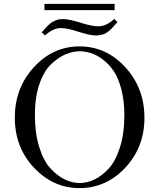

<svg xmlns="http://www.w3.org/2000/svg" viewBox="-20 -943 817 985"><path d="M56 -339Q56 -492 154 -598.5Q252 -705 388 -705Q525 -705 623 -598Q721 -491 721 -339Q721 -188 623 -83Q525 22 388 22Q253 22 154.5 -82.5Q56 -187 56 -339ZM159 -353Q159 -260 181 -189Q203 -118 238.5 -79.5Q274 -41 312 -22.5Q350 -4 389 -4Q427 -4 464.5 -22Q502 -40 537.5 -78Q573 -116 595.5 -187.5Q618 -259 618 -353Q618 -426 602.5 -485Q587 -544 562.5 -579.5Q538 -615 506.5 -638.5Q475 -662 445.5 -671Q416 -680 388 -680Q353 -680 316.5 -664.5Q280 -649 243 -614.5Q206 -580 182.5 -512.5Q159 -445 159 -353ZM194 -777Q197 -780 206.5 -791Q216 -802 219.5 -805.5Q223 -809 232 -817.5Q241 -826 247 -829Q253 -832 262.5 -837Q272 -842 282 -843.5Q292 -845 304 -845Q335 -845 393.5 -826.5Q452 -808 483 -808Q526 -808 566 -846L583 -830Q581 -828 571.5 -817.5Q562 -807 560 -804.5Q558 -802 549.5 -793.5Q541 -785 537 -782.5Q533 -780 524.5 -774Q516 -768 509 -766.5Q502 -765 492.5 -763Q483 -761 473 -761Q442 -761 383 -780Q324 -799 294 -799Q251 -799 211 -761ZM208 -891V-923H568V-891Z"/></svg>

Font: CMU Serif
Style: Roman
Weight: 500
Version: Version 0.7.0